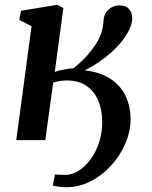

<svg xmlns="http://www.w3.org/2000/svg" viewBox="-20 -586 636 803"><path d="M48 0 112 -476.5 60.5 -503 68 -541 219.5 -566 245 -552.5 209 -285Q217 -288.5 231 -291.8Q245 -295 260 -297.5Q275 -300 286.5 -300Q306 -315.5 320.5 -329Q335 -342.5 347.2 -357Q359.5 -371.5 372.5 -389.5Q393.5 -417.5 402.8 -445.5Q412 -473.5 413 -500.5Q414.5 -522 425 -536Q435.5 -550 450.2 -556.8Q465 -563.5 479 -563.5Q506.5 -563.5 519.8 -548Q533 -532.5 533 -510Q533 -488.5 520.2 -461.5Q507.5 -434.5 484 -406.5Q467 -386 443.8 -365.5Q420.5 -345 393.2 -326.2Q366 -307.5 335 -292Q384.5 -286 420.8 -268.2Q457 -250.5 480.2 -223.2Q503.5 -196 514.8 -161.2Q526 -126.5 526 -87.5Q526 -36.5 504.5 13.8Q483 64 445.5 105.5Q408 147 359.5 172Q311 197 257 197Q242.5 197 225.8 194.8Q209 192.5 201 190L209.5 143.5Q216.5 144 228 144.8Q239.5 145.5 253.5 145.5Q281 145.5 308.2 128.5Q335.5 111.5 358 81.5Q380.5 51.5 394 11.2Q407.5 -29 407.5 -75.5Q407.5 -126 391 -165Q374.5 -204 341.8 -226.8Q309 -249.5 259.5 -249.5Q242 -249.5 228 -246.8Q214 -244 202.5 -241L169.5 0Z"/></svg>

Font: Merriweather 24pt SemiBold
Style: Italic
Weight: 600
Italic angle: -7.8°
Version: Version 2.101